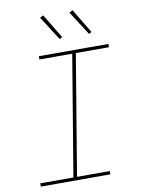

<svg xmlns="http://www.w3.org/2000/svg" viewBox="-102 -1028 804 1096"><g transform="rotate(-10 300.0 -480.0)"><path d="M44 0V-19H236L352 -716H162V-735H565V-716H373L257 -19H447V0ZM466 -811 377 -950 397 -960 482 -819ZM296 -811 207 -950 227 -960 312 -819Z"/></g></svg>

Font: Iosevka Curly Slab ThExObl
Style: Regular
Weight: 100
Width: 7
Italic angle: -9°
Monospace: yes
Designer: Belleve Invis
Foundry: Belleve Invis
Version: Version 11.1.0; ttfautohint (v1.8.3)